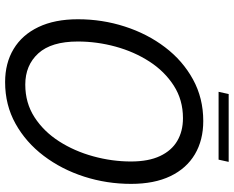

<svg xmlns="http://www.w3.org/2000/svg" viewBox="-100 -784 894 733"><g transform="rotate(90 346.5 -417.0)"><path d="M293 10Q220.5 10 166.5 -22.5Q112.5 -55 82.8 -117.2Q53 -179.5 53 -268Q53 -361 80.8 -447Q108.5 -533 159.8 -600.5Q211 -668 282.5 -707.2Q354 -746.5 441.5 -746.5Q514.5 -746.5 568.5 -714.5Q622.5 -682.5 652 -621Q681.5 -559.5 681.5 -471Q681.5 -378 653.8 -291.8Q626 -205.5 574.5 -137.5Q523 -69.5 451.8 -29.8Q380.5 10 293 10ZM302.5 -67Q372.5 -67 427 -102.2Q481.5 -137.5 519 -196Q556.5 -254.5 576.2 -326.2Q596 -398 596 -470.5Q596 -537.5 575.2 -581.5Q554.5 -625.5 517.5 -647.2Q480.5 -669 430.5 -669Q361 -669 306.5 -634Q252 -599 214.5 -541Q177 -483 157.5 -411.8Q138 -340.5 138 -267.5Q138 -166.5 183.2 -116.8Q228.5 -67 302.5 -67ZM330 -805 338.5 -843.5H597.5L589 -805Z"/></g></svg>

Font: Epilogue
Style: Italic
Weight: 400
Italic angle: -12°
Designer: Tyler Finck
Foundry: Etcetera Type Co
Version: Version 2.112